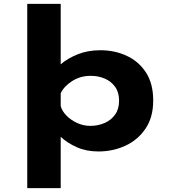

<svg xmlns="http://www.w3.org/2000/svg" viewBox="-20 -770 915 990"><path d="M120.5 200V-750H293V-438.5Q330 -470 382 -490.5Q434 -511 497 -511Q571.5 -511 633.5 -482.2Q695.5 -453.5 732.8 -396Q770 -338.5 770 -251.5Q770 -165 730.2 -106.5Q690.5 -48 626.2 -18.5Q562 11 487.5 11Q426 11 377 -10.5Q328 -32 293 -64.5V200ZM448 -379Q394 -379 351.8 -351.8Q309.5 -324.5 293 -289V-223.5Q299.5 -198 322.2 -174.5Q345 -151 377.5 -136Q410 -121 445.5 -121Q485 -121 518.8 -135.5Q552.5 -150 573.2 -178.8Q594 -207.5 594 -250.5Q594 -293.5 573.8 -322Q553.5 -350.5 520.2 -364.8Q487 -379 448 -379Z"/></svg>

Font: Trispace SemiExpanded
Style: Bold
Weight: 700
Width: 6
Designer: Tyler Finck
Foundry: Etcetera Type Company
Version: Version 1.210; ttfautohint (v1.8.3)